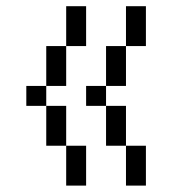

<svg xmlns="http://www.w3.org/2000/svg" viewBox="-20 -582 540 602"><path d="M187.5 -125Q187.5 -125 187.5 0H250Q250 0 250 -125ZM375 -125Q375 -125 375 0H437.5Q437.5 0 437.5 -125ZM187.5 -125Q187.5 -125 187.5 -250H125Q125 -250 125 -125ZM375 -125Q375 -125 375 -250H312.5Q312.5 -250 312.5 -125ZM125 -250V-312.5H62.5V-250ZM312.5 -250V-312.5H250V-250ZM125 -312.5H187.5Q187.5 -312.5 187.5 -437.5H125Q125 -437.5 125 -312.5ZM312.5 -312.5H375Q375 -312.5 375 -437.5H312.5Q312.5 -437.5 312.5 -312.5ZM187.5 -437.5H250Q250 -437.5 250 -562.5H187.5Q187.5 -562.5 187.5 -437.5ZM375 -437.5H437.5Q437.5 -437.5 437.5 -562.5H375Q375 -562.5 375 -437.5Z"/></svg>

Font: Unifont
Style: Regular
Weight: 500
Version: Version 13.0.05